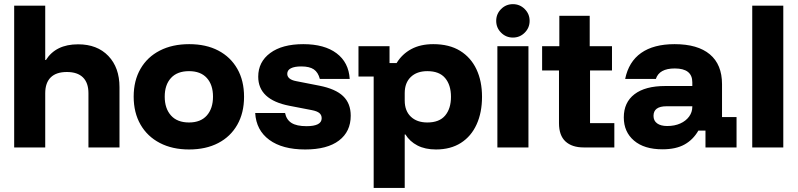

<svg xmlns="http://www.w3.org/2000/svg" viewBox="-20 -728 3940 948"><path d="M50 0V-700H203.3V-431.7H206.7Q230.8 -470 270.4 -489.6Q310 -509.2 365.8 -509.2Q460 -509.2 515 -451.7Q570 -394.2 570 -297.5V0H416.7V-267.5Q416.7 -319.2 389.6 -345.8Q362.5 -372.5 310 -372.5Q257.5 -372.5 230.4 -345.8Q203.3 -319.2 203.3 -267.5V0Z M913.3 10Q830.8 10 769.2 -22.1Q707.5 -54.2 673.8 -112.9Q640 -171.7 640 -250.8Q640 -330 673.8 -388.3Q707.5 -446.7 769.2 -478.3Q830.8 -510 914.2 -510Q997.5 -510 1057.9 -478.3Q1118.3 -446.7 1151.7 -388.3Q1185 -330 1185 -250Q1185 -170.8 1151.7 -112.1Q1118.3 -53.3 1057.5 -21.7Q996.7 10 913.3 10ZM913.3 -123.3Q970.8 -123.3 1001.3 -157.9Q1031.7 -192.5 1031.7 -250.8Q1031.7 -309.2 1001.3 -342.9Q970.8 -376.7 913.3 -376.7Q855 -376.7 824.2 -342.9Q793.3 -309.2 793.3 -250.8Q793.3 -192.5 824.2 -157.9Q855 -123.3 913.3 -123.3Z M1486.7 10Q1374.2 10 1309.6 -37.5Q1245 -85 1240 -170H1387.5Q1394.2 -136.7 1419.6 -120.8Q1445 -105 1493.3 -105Q1568.3 -105 1568.3 -144.2Q1568.3 -160 1557.1 -169.6Q1545.8 -179.2 1520 -184.2L1408.3 -205.8Q1255 -235.8 1255 -349.2Q1255 -422.5 1314.2 -466.2Q1373.3 -510 1477.5 -510Q1581.7 -510 1641.7 -465Q1701.7 -420 1706.7 -338.3H1559.2Q1550.8 -370.8 1529.6 -385.4Q1508.3 -400 1467.5 -400Q1434.2 -400 1416.2 -390.8Q1398.3 -381.7 1398.3 -363.3Q1398.3 -350 1409.2 -340.8Q1420 -331.7 1441.7 -327.5L1556.7 -305Q1636.7 -289.2 1674.2 -253.3Q1711.7 -217.5 1711.7 -156.7Q1711.7 -78.3 1653.8 -34.2Q1595.8 10 1486.7 10Z M1825 200V-350H1750V-500H1903.3V-416.7H1938.3Q1965 -460.8 2010.4 -485.4Q2055.8 -510 2119.2 -510Q2198.3 -510 2251.7 -477.1Q2305 -444.2 2332.5 -385.8Q2360 -327.5 2360 -250Q2360 -172.5 2333.3 -113.8Q2306.7 -55 2255.8 -22.5Q2205 10 2132.5 10Q2079.2 10 2041.3 -9.6Q2003.3 -29.2 1981.7 -64.2H1978.3V200ZM2090 -123.3Q2149.2 -123.3 2177.9 -157.5Q2206.7 -191.7 2206.7 -250Q2206.7 -308.3 2177.9 -342.5Q2149.2 -376.7 2090 -376.7Q2038.3 -376.7 2008.3 -347.9Q1978.3 -319.2 1978.3 -268.3V-231.7Q1978.3 -180.8 2008.3 -152.1Q2038.3 -123.3 2090 -123.3Z M2435.8 0V-500H2589.2V0ZM2512.5 -542.5Q2478.3 -542.5 2454.2 -566.7Q2430 -590.8 2430 -625Q2430 -659.2 2454.2 -683.3Q2478.3 -707.5 2512.5 -707.5Q2546.7 -707.5 2570.8 -683.3Q2595 -659.2 2595 -625Q2595 -590.8 2570.8 -566.7Q2546.7 -542.5 2512.5 -542.5Z M2862.5 0Q2804.2 0 2772.1 -29.6Q2740 -59.2 2740 -120V-380H2656.7V-500H2741.7V-650H2891.7V-500H3001.7V-380H2893.3V-120H3013.3V0Z M3250.8 9.2Q3160.8 9.2 3110.4 -33.8Q3060 -76.7 3060 -148.3Q3060 -222.5 3112.9 -262.9Q3165.8 -303.3 3264.2 -303.3H3398.3V-321.7Q3398.3 -390 3311.7 -390Q3235 -390 3218.3 -338.3H3066.7Q3084.2 -423.3 3145.8 -466.7Q3207.5 -510 3310.8 -510Q3425 -510 3485 -459.6Q3545 -409.2 3545 -312.5V-150H3616.7V0H3463.3V-83.3H3428.3Q3402.5 -38.3 3360 -14.6Q3317.5 9.2 3250.8 9.2ZM3274.2 -105.8Q3310.8 -105.8 3338.8 -118.3Q3366.7 -130.8 3382.5 -152.5Q3398.3 -174.2 3398.3 -200.8V-203.3H3270.8Q3206.7 -203.3 3206.7 -155.8Q3206.7 -131.7 3224.6 -118.8Q3242.5 -105.8 3274.2 -105.8Z M3694.2 0V-700H3847.5V0Z"/></svg>

Font: Funnel Display ExtraBold
Style: Regular
Weight: 800
Designer: NORD ID, Kristian Moeller
Foundry: Dicotype
Version: Version 1.000